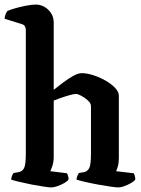

<svg xmlns="http://www.w3.org/2000/svg" viewBox="-27 -820 618 840"><path d="M198 0Q189 0 165 -3.5Q141 -7 112.5 -12.5Q84 -18 59 -24Q34 -30 22 -34Q22 -42 25.5 -50.5Q29 -59 32 -63L55 -67Q71 -70 78.5 -85Q86 -100 86 -148V-688Q86 -697 82.5 -704Q79 -711 70 -714L-7 -738Q-6 -750 -2 -759Q2 -768 5 -772Q16 -777 38.5 -783.5Q61 -790 86.5 -795Q112 -800 129 -800Q161 -800 184.5 -777Q208 -754 208 -721V-427Q228 -443 250 -459.5Q272 -476 293.5 -488Q315 -500 331 -500Q353 -500 381 -491Q409 -482 434.5 -467.5Q460 -453 476.5 -435.5Q493 -418 493 -401V-128Q493 -107 488.5 -92Q484 -77 481 -71L558 -62Q560 -59 562.5 -51.5Q565 -44 565 -35Q560 -27 546 -19Q532 -11 516.5 -5.5Q501 0 491 0Q482 0 457 -3.5Q432 -7 402 -12.5Q372 -18 346 -24Q320 -30 308 -34Q308 -42 311.5 -50.5Q315 -59 318 -63L341 -67Q356 -70 363.5 -85Q371 -100 371 -148V-356Q371 -368 357.5 -380.5Q344 -393 328.5 -401Q313 -409 306 -409Q296 -409 276.5 -403.5Q257 -398 237.5 -391Q218 -384 208 -380V-133Q208 -112 202.5 -95.5Q197 -79 193 -71L266 -62Q268 -59 270.5 -51.5Q273 -44 273 -35Q268 -27 254 -19Q240 -11 224 -5.5Q208 0 198 0Z"/></svg>

Font: Texturina 72pt
Style: Bold
Weight: 700
Designer: Guillermo Torres Carreño
Foundry: Omnibus-Type
Version: Version 1.002; ttfautohint (v1.8.3)